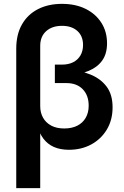

<svg xmlns="http://www.w3.org/2000/svg" viewBox="-20 -757 635 981"><path d="M63 204.1V-508.3Q63 -581.1 92.3 -632.3Q121.6 -683.6 174.3 -710.4Q227.1 -737.3 296.4 -737.3Q365.7 -737.3 417.5 -711.7Q469.2 -686 498 -640.6Q526.9 -595.2 526.9 -535.6Q526.9 -482.4 502.4 -448Q478 -413.6 433.3 -395Q388.7 -376.5 327.1 -370.1V-402.3Q391.1 -397 442.6 -376Q494.1 -355 524.7 -314.5Q555.2 -273.9 555.2 -208.5Q555.2 -144 525.9 -95.2Q496.6 -46.4 446.3 -19Q396 8.3 332 8.3Q288.1 8.3 255.4 -6.1Q222.7 -20.5 201.2 -49.3Q179.7 -78.1 169.4 -121.1L185.5 -124V204.1ZM308.1 -100.6Q346.7 -100.6 374.8 -114.7Q402.8 -128.9 418 -155.3Q433.1 -181.6 433.1 -216.8Q433.1 -270 402.6 -301.3Q372.1 -332.5 319.3 -332.5H260.3V-426.8H295.9Q329.6 -426.8 353.8 -439Q377.9 -451.2 391.1 -473.9Q404.3 -496.6 404.3 -527.3Q404.3 -572.8 375.2 -598.9Q346.2 -625 296.9 -625Q246.1 -625 215.8 -597.7Q185.5 -570.3 185.5 -522.9V-214.4Q185.5 -181.2 200 -155.5Q214.4 -129.9 241.7 -115.2Q269 -100.6 308.1 -100.6Z"/></svg>

Font: Inter 20pt SemiBold
Style: Regular
Weight: 600
Version: Version 4.001;git-66647c0bb